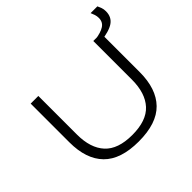

<svg xmlns="http://www.w3.org/2000/svg" viewBox="-183 -988 1213 1213"><g transform="rotate(-45 423.0 -381.5)"><path d="M411.5 13.5Q251 13.5 174.2 -65Q97.5 -143.5 97.5 -293V-639H166V-294Q166 -173.5 225.2 -109Q284.5 -44.5 411.5 -44.5Q539 -44.5 598 -109Q657 -173.5 657 -294V-639H725.5V-293Q725.5 -143.5 649 -65Q572.5 13.5 411.5 13.5ZM689.5 -603.5 673.5 -636.5Q727.5 -643.5 756.2 -662Q785 -680.5 785 -717.5Q785 -733.5 780.2 -748Q775.5 -762.5 769.5 -775.5H830Q836.5 -762 841.5 -747.8Q846.5 -733.5 846.5 -715.5Q846.5 -664 808.5 -638Q770.5 -612 689.5 -603.5Z"/></g></svg>

Font: Anek Latin Expanded Light
Style: Regular
Weight: 300
Width: 7
Designer: Yesha Goshar
Foundry: Ek Type
Version: Version 1.003